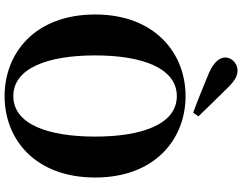

<svg xmlns="http://www.w3.org/2000/svg" viewBox="-129 -904 1053 835"><g transform="rotate(90 397.5 -486.5)"><path d="M486 -823C445 -866 403 -908 365 -947C331 -982 310 -993 287 -993C254 -993 230 -966 230 -940C230 -918 246 -891 299 -868C356 -845 412 -821 470 -800ZM398 20C587 20 752 -114 752 -374C752 -633 586 -767 398 -767C210 -767 43 -632 43 -374C43 -113 210 20 398 20ZM398 -18C276 -18 221 -168 221 -374C221 -578 276 -729 398 -729C520 -729 574 -578 574 -374C574 -168 520 -18 398 -18Z"/></g></svg>

Font: Noto Serif CJK HK Black
Style: Regular
Weight: 900
Designer: Ryoko NISHIZUKA 西塚涼子 (kana & ideographs); Frank Grießhammer (Latin, Greek & Cyrillic); Wenlong ZHANG 张文龙 (bopomofo); San
Foundry: Adobe
Version: Version 2.001;hotconv 1.1.0;makeotfexe 2.6.0